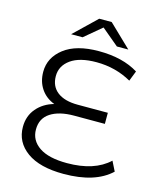

<svg xmlns="http://www.w3.org/2000/svg" viewBox="-128 -972 891 1070"><g transform="rotate(15 317.0 -437.5)"><path d="M346 -840 247 -757H181L310 -881H382L511 -757H445ZM586 -136 614 -80Q523 6 341 6Q203 6 129 -47.5Q55 -101 55 -189Q55 -252 92.5 -296Q130 -340 191 -357Q141 -376 113 -417.5Q85 -459 85 -515Q85 -597 155.5 -651.5Q226 -706 356 -706Q494 -706 584 -650L561 -591Q469 -643 359 -643Q262 -643 210.5 -606Q159 -569 159 -510Q159 -451 200.5 -419Q242 -387 318 -387H492V-323H315Q229 -323 179 -290.5Q129 -258 129 -194Q129 -131 183.5 -94Q238 -57 344 -57Q502 -57 586 -136Z"/></g></svg>

Font: Montserrat Alternates
Style: Regular
Weight: 400
Designer: Julieta Ulanovsky
Foundry: Julieta Ulanovsky
Version: Version 7.200;PS 007.200;hotconv 1.0.88;makeotf.lib2.5.64775